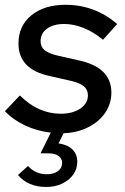

<svg xmlns="http://www.w3.org/2000/svg" viewBox="-36 -538 515 790"><path d="M154.3 231.3Q79.7 231.3 38 182.3L79 145Q110.3 179 156.3 179Q184.7 179 202.2 166.2Q219.7 153.3 219.7 132.7Q219.7 114.3 205 103.7Q190.3 93 164.3 93H130.7L173 7.7Q117.3 1.7 67.3 -21.8Q17.3 -45.3 -15.7 -80.7L45.7 -145.3Q121.3 -70 214 -70Q263 -70 294.3 -91.3Q325.7 -112.7 325.7 -145.7Q325.7 -169 309 -183Q292.3 -197 256 -205.3L167.7 -225.3Q103.3 -239.3 71.7 -272.8Q40 -306.3 40 -358.7Q40 -431.7 93 -475Q146 -518.3 234 -518.3Q293.3 -518.3 347.3 -498.3Q401.3 -478.3 446 -439L387.7 -374.3Q349.7 -406 308.7 -422.7Q267.7 -439.3 227.7 -439.3Q183.7 -439.3 157.3 -420Q131 -400.7 131 -369Q131 -345.3 147.5 -331.5Q164 -317.7 202.3 -309L290.7 -289Q356.7 -274.3 389.5 -241.3Q422.3 -208.3 422.3 -157Q422.3 -111.7 397 -74.3Q371.7 -37 327 -14.5Q282.3 8 225.7 10.3L204.7 52Q241.3 57 261.7 76.7Q282 96.3 282 128Q282 157 265.2 180.5Q248.3 204 219.3 217.7Q190.3 231.3 154.3 231.3Z"/></svg>

Font: Red Hat Display VF
Style: Italic
Weight: 300
Italic angle: -12°
Designer: Pentagram, MCKL
Foundry: Pentagram, MCKL
Version: Version 1.010